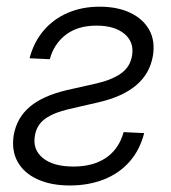

<svg xmlns="http://www.w3.org/2000/svg" viewBox="-20 -551 516 580"><path d="M69.3 -375Q82 -423.8 111.8 -458.7Q141.6 -493.7 184.8 -512.2Q228 -530.8 280.8 -530.8Q335.4 -530.8 374.3 -512Q413.1 -493.2 431.2 -460Q449.2 -426.8 441.9 -382.3Q432.6 -328.1 391.1 -293.2Q349.6 -258.3 276.4 -241.7L187.5 -221.2Q144 -211.4 117.4 -192.9Q90.8 -174.3 85.4 -141.1Q78.1 -99.1 109.6 -73.5Q141.1 -47.9 201.7 -47.9Q261.7 -47.9 300.5 -74.5Q339.4 -101.1 353.5 -151.9L415.5 -148.9Q402.3 -97.2 370.6 -61.8Q338.9 -26.4 292.7 -8.5Q246.6 9.3 190.9 9.3Q134.3 9.3 93.5 -9.3Q52.7 -27.8 33.4 -62Q14.2 -96.2 21.5 -143.1Q30.8 -195.3 70.1 -228.5Q109.4 -261.7 182.1 -278.8L271 -298.8Q317.9 -309.6 345.7 -329.3Q373.5 -349.1 378.9 -383.3Q385.7 -423.8 356 -448.7Q326.2 -473.6 271.5 -473.6Q215.3 -473.6 179.2 -446.3Q143.1 -418.9 130.4 -372.1Z"/></svg>

Font: Inter 28pt Light
Style: Italic
Weight: 300
Italic angle: -9.3988°
Designer: Rasmus Andersson
Foundry: rsms
Version: Version 4.001;git-66647c0bb